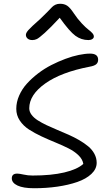

<svg xmlns="http://www.w3.org/2000/svg" viewBox="-20 -1023 589 1025"><path d="M152.8 -809.1Q136.7 -809.1 127.4 -817.1Q118.2 -825.2 118.2 -836.9Q118.2 -847.2 131.6 -862.5Q145 -877.9 196.8 -923.8Q214.8 -940.4 232.9 -959.2Q251 -978 258.1 -985.4Q265.1 -992.7 275.9 -997.8Q286.6 -1002.9 300.8 -1002.9Q323.2 -1002.9 338.9 -992.4Q354.5 -981.9 374 -952.1Q394.5 -921.4 416.5 -898.2Q438.5 -875 451.2 -865.5Q463.9 -856 472.4 -846.7Q481 -837.4 481 -828.1Q481 -819.8 472.9 -814.5Q464.8 -809.1 452.1 -809.1Q414.1 -809.1 382.6 -832Q351.1 -855 298.8 -928.2Q249 -874.5 218.8 -847.4Q188.5 -820.3 177 -814.7Q165.5 -809.1 152.8 -809.1ZM162.1 -18.1Q104 -18.1 73.5 -32.5Q43 -46.9 43 -70.8Q43 -96.2 71.8 -96.2Q83.5 -96.2 106 -91.1Q128.4 -85.9 153.8 -85.9Q253.9 -85.9 323.2 -102.3Q392.6 -118.7 424.8 -147.9Q420.9 -172.9 398.9 -194.1Q377 -215.3 345.2 -231.2Q313.5 -247.1 275.9 -262.5Q238.3 -277.8 201.7 -294.9Q165 -312 134.8 -331.5Q104.5 -351.1 85.7 -379.4Q66.9 -407.7 66.9 -441.9Q66.9 -478 82.3 -512.9Q97.7 -547.9 123.5 -576.4Q149.4 -605 183.1 -630.9Q216.8 -656.7 254.2 -675.8Q291.5 -694.8 328.9 -708.7Q366.2 -722.7 400.4 -729.7Q434.6 -736.8 460.9 -736.8Q503.9 -736.8 503.9 -704.1Q503.9 -689 493.9 -680.2Q483.9 -671.4 459 -667Q306.2 -637.7 221.2 -577.1Q136.2 -516.6 136.2 -444.8Q136.2 -426.8 148.4 -410.4Q160.6 -394 181.6 -380.6Q202.6 -367.2 229.5 -354.5Q256.3 -341.8 286.4 -329.3Q316.4 -316.9 346.2 -303.7Q376 -290.5 402.8 -274.9Q429.7 -259.3 450.7 -241.9Q471.7 -224.6 483.9 -201.9Q496.1 -179.2 496.1 -153.8Q496.1 -121.1 468 -94.5Q439.9 -67.9 392.6 -51.5Q345.2 -35.2 286.1 -26.6Q227.1 -18.1 162.1 -18.1Z"/></svg>

Font: Shantell Sans Bouncy
Style: Regular
Weight: 300
Designer: Stephen Nixon, Anya Danilova, Shantell Martin
Foundry: Arrow Type
Version: Version 1.006;[9816181b4]